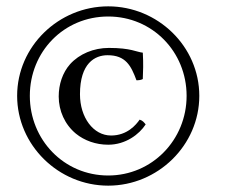

<svg xmlns="http://www.w3.org/2000/svg" viewBox="-20 -608 735 605"><path d="M321 -23C477 -23 608 -150 608 -306C608 -462 477 -588 321 -588C165 -588 34 -462 34 -306C34 -151 164 -23 321 -23ZM321 -556C460 -556 568 -445 568 -306C568 -167 459 -55 321 -55C181 -55 74 -168 74 -306C74 -445 181 -556 321 -556ZM439 -216C434 -222 430 -228 420 -231C409 -215 381 -181 330 -181C274 -181 232 -238 232 -311C232 -409 279 -434 319 -434C376 -434 393 -401 410 -355C418 -355 425 -356 430 -359V-361C431 -384 432 -406 430 -442C410 -444 393 -457 323 -457C275 -457 230 -438 201 -406C177 -379 165 -342 165 -304C165 -259 184 -216 219 -187C246 -165 282 -152 321 -152C376 -152 419 -185 439 -216Z"/></svg>

Font: Libertinus Serif Display
Style: Regular
Weight: 400
Designer: Philipp H. Poll, Khaled Hosny
Foundry: Caleb Maclennan
Version: Version 7.050;RELEASE